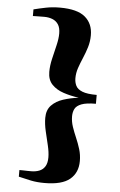

<svg xmlns="http://www.w3.org/2000/svg" viewBox="-62 -853 650 1037"><g transform="rotate(5 263.0 -334.5)"><path d="M219 141Q178.5 141 145.5 134.2Q112.5 127.5 78.5 119V83Q88.5 83 99.5 83.2Q110.5 83.5 121.5 83.8Q132.5 84 142.5 84Q166.5 84 186 76.5Q205.5 69 217 50.8Q228.5 32.5 228.5 1.5Q228.5 -26.5 219.8 -63Q211 -99.5 202 -138Q193 -176.5 193 -210Q193 -253 217.5 -278.2Q242 -303.5 280.8 -316Q319.5 -328.5 363.5 -334Q319.5 -340 280.8 -352.8Q242 -365.5 217.5 -390.8Q193 -416 193 -459.5Q193 -493 202 -531.2Q211 -569.5 219.8 -606Q228.5 -642.5 228.5 -670Q228.5 -701.5 216.5 -719.5Q204.5 -737.5 184.5 -745.2Q164.5 -753 140.5 -753Q131 -753 120.2 -752.8Q109.5 -752.5 98.8 -752.5Q88 -752.5 78.5 -752V-788Q110 -796 145 -803Q180 -810 220.5 -810Q315 -810 357.2 -774.2Q399.5 -738.5 399.5 -676Q399.5 -641.5 390 -610.5Q380.5 -579.5 368 -550.5Q355.5 -521.5 346 -493.8Q336.5 -466 336.5 -437.5Q336.5 -415 345.5 -396.8Q354.5 -378.5 380.8 -368Q407 -357.5 459 -357.5V-309.5Q407 -309.5 380.8 -299.2Q354.5 -289 345.5 -271.5Q336.5 -254 336.5 -231Q336.5 -202.5 346 -174.5Q355.5 -146.5 368 -117.8Q380.5 -89 390 -58.2Q399.5 -27.5 399.5 6.5Q399.5 69.5 356.8 105.2Q314 141 219 141Z"/></g></svg>

Font: Merriweather 96pt Black
Style: Regular
Weight: 900
Version: Version 2.100